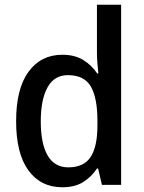

<svg xmlns="http://www.w3.org/2000/svg" viewBox="-20 -780 606 810"><path d="M243 10Q152 10 100 -61Q48 -132 48 -269Q48 -406 100.5 -477.5Q153 -549 243 -549Q295 -549 331 -527Q367 -505 390 -470H395Q393 -488 391 -512Q389 -536 389 -555V-760H491V0H410L394 -69H389Q366 -34 331 -12Q296 10 243 10ZM268 -74Q334 -74 362.5 -118Q391 -162 391 -250V-271Q391 -366 363.5 -414.5Q336 -463 266 -463Q209 -463 180.5 -411.5Q152 -360 152 -268Q152 -174 181 -124Q210 -74 268 -74Z"/></svg>

Font: Noto Sans Thai SemCond Med
Style: Regular
Weight: 500
Width: 4
Designer: Monotype Design Team
Foundry: Monotype Imaging Inc.
Version: Version 2.002; ttfautohint (v1.8.4.7-5d5b)